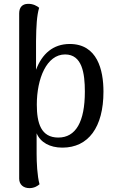

<svg xmlns="http://www.w3.org/2000/svg" viewBox="-20 -750 596 991"><path d="M340 -523C254 -523 197 -472 166 -390V-538C167 -617 170 -669 182 -710C173 -718 150 -732 122 -730C96 -729 79 -713 79 -681V172C79 203 101 221 132 221C158 221 175 209 184 201C172 158 169 87 169 44V-62C189 -15 237 12 302 12C436 12 514 -93 514 -277C514 -390 482 -523 340 -523ZM281 -40C192 -40 170 -114 170 -210C170 -345 221 -469 316 -469C404 -469 418 -372 418 -277C418 -121 371 -40 281 -40Z"/></svg>

Font: Arima Koshi Medium
Style: Regular
Weight: 500
Designer: Joana Correia and Natanael Gama
Foundry: NDISCOVER
Version: Version 1.019;PS 001.019;hotconv 1.0.88;makeotf.lib2.5.64775